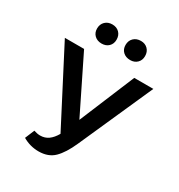

<svg xmlns="http://www.w3.org/2000/svg" viewBox="-203 -1005 1071 1150"><g transform="rotate(30 333.0 -430.0)"><path d="M170 -803Q170 -833 189 -851.5Q208 -870 238 -870Q268 -870 286.5 -851.5Q305 -833 305 -803Q305 -774 286.5 -756Q268 -738 238 -738Q208 -738 189 -756Q170 -774 170 -803ZM367 -803Q367 -833 386 -851.5Q405 -870 436 -870Q465 -870 483.5 -851.5Q502 -833 502 -803Q502 -774 483.5 -756Q465 -738 436 -738Q405 -738 386 -756Q367 -774 367 -803ZM643 -658 416 -148Q381 -69 341 -29.5Q301 10 234 10Q175 10 124 -20L151 -85Q175 -77 195 -77Q227 -77 251.5 -94.5Q276 -112 296 -147L31 -658H164L352 -276L511 -658Z"/></g></svg>

Font: Ysabeau SC
Style: Bold
Weight: 700
Designer: Christian Thalmann (Catharsis Fonts)
Version: Version 0.003